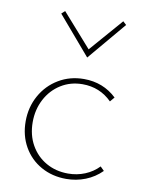

<svg xmlns="http://www.w3.org/2000/svg" viewBox="-79 -728 585 787"><g transform="rotate(10 214.0 -334.5)"><path d="M47 -200Q47 -259 74 -307.5Q101 -356 148 -384Q195 -412 253 -412Q333 -412 389 -359L373 -340Q323 -390 251 -390Q201 -390 161 -365Q121 -340 98.5 -297Q76 -254 76 -202Q76 -148 99.5 -106.5Q123 -65 163.5 -42Q204 -19 255 -19Q292 -19 325 -32.5Q358 -46 382 -71L398 -55Q369 -26 331 -11Q293 4 251 4Q193 4 146.5 -22Q100 -48 73.5 -94.5Q47 -141 47 -200ZM114 -660 128 -673 250 -535 370 -673 384 -660 250 -501Z"/></g></svg>

Font: Ysabeau Extralight
Style: Regular
Weight: 200
Designer: Christian Thalmann (Catharsis Fonts)
Version: Version 0.003